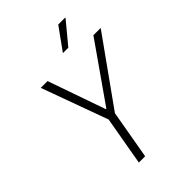

<svg xmlns="http://www.w3.org/2000/svg" viewBox="-251 -973 1078 1078"><g transform="rotate(-45 288.5 -434.0)"><path d="M194 0 245 -291 101 -686H155L275 -343H279L519 -686H577L295 -291L244 0ZM327 -736 422 -868H477V-865L370 -736Z"/></g></svg>

Font: Archivo Condensed Thin
Style: Italic
Weight: 250
Width: 3
Italic angle: -10°
Designer: Hector Gatti
Foundry: Omnibus-Type
Version: Version 2.001